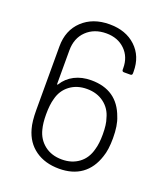

<svg xmlns="http://www.w3.org/2000/svg" viewBox="-133 -799 774 897"><g transform="rotate(20 254.5 -350.5)"><path d="M82 -123Q72 -157 72 -215V-531Q72 -611 123.5 -659.5Q175 -708 258 -708Q339 -708 388.5 -661.5Q438 -615 438 -539V-530Q438 -520 428 -520H397Q387 -520 387 -530V-537Q387 -593 351 -628Q315 -663 258 -663Q198 -663 160 -626.5Q122 -590 122 -529V-363Q122 -360 124 -359.5Q126 -359 127 -362Q148 -396 184 -414.5Q220 -433 267 -433Q396 -433 438 -315Q454 -277 454 -213Q454 -155 441 -119Q421 -57 376.5 -25Q332 7 265 7Q195 7 147 -27Q99 -61 82 -123ZM130 -138Q141 -93 176 -65.5Q211 -38 263 -38Q312 -38 347 -64Q382 -90 394 -138Q403 -168 403 -213Q403 -264 393 -291Q382 -335 347 -361.5Q312 -388 262 -388Q212 -388 177 -361.5Q142 -335 131 -290Q122 -260 122 -211Q122 -168 130 -138Z"/></g></svg>

Font: Barlow GEO Light
Style: Regular
Weight: 300
Designer: Jeremy Tribby
Foundry: Tribby Type
Version: Version 1.408